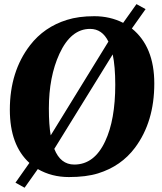

<svg xmlns="http://www.w3.org/2000/svg" viewBox="-20 -835 772 915"><path d="M447.3 -8.8Q390.6 8.8 308.3 8.8Q226.1 8.8 160.2 -29.3L97.2 59.6L53.7 35.6L120.1 -58.6Q26.9 -143.6 26.9 -312Q26.9 -494.1 123 -619.1Q190.4 -706.5 298.8 -740.2Q354.5 -757.8 429.4 -757.8Q504.4 -757.8 566.9 -726.1L630.4 -815.4L673.8 -791.5L608.4 -699.2Q715.3 -612.8 715.3 -437Q715.3 -254.4 623.5 -131.3Q557.6 -43 447.3 -8.8ZM496.6 -636.7Q467.3 -697.3 409.2 -697.3Q317.9 -697.3 263.2 -578.6Q212.9 -469.2 212.9 -317.9Q212.9 -239.3 221.7 -189.9ZM238.8 -125.5Q268.1 -50.8 334 -50.8Q429.7 -50.8 481.4 -162.1Q529.3 -264.2 529.3 -431.2Q529.3 -517.6 517.1 -575.7Z"/></svg>

Font: Merriweather
Style: Heavy Italic
Weight: 900
Italic angle: -7°
Designer: Eben Sorkin
Foundry: Eben Sorkin
Version: Version 1.001